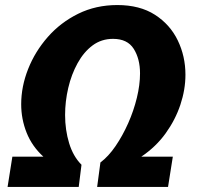

<svg xmlns="http://www.w3.org/2000/svg" viewBox="-20 -741 789 761"><path d="M10 0 29 -120H152Q107 -161 85.5 -215Q64 -269 64 -328Q64 -398 91.5 -467.5Q119 -537 169.5 -594.5Q220 -652 290 -686.5Q360 -721 445 -721Q534 -721 594 -682.5Q654 -644 684.5 -581Q715 -518 715 -445Q715 -386 695 -326Q675 -266 636.5 -212.5Q598 -159 540 -120H665L646 0H365L378 -97Q410 -121 438 -162Q466 -203 488 -252.5Q510 -302 522.5 -353.5Q535 -405 535 -450Q535 -508 510 -547.5Q485 -587 428 -587Q382 -587 347 -561Q312 -535 287.5 -490.5Q263 -446 250.5 -392.5Q238 -339 238 -285Q238 -226 254 -173.5Q270 -121 303 -88L292 0Z"/></svg>

Font: Bitter ExtraBold
Style: Italic
Weight: 800
Italic angle: -9°
Designer: Sol Matas, and Bitter project Authors
Foundry: Sol Matas
Version: Version 2.001